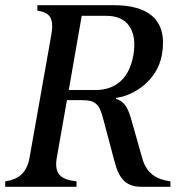

<svg xmlns="http://www.w3.org/2000/svg" viewBox="-40 -720 728 740"><path d="M-20 0H255V-21C193 -28 168 -50 179 -113L218 -334H275C326 -334 343 -321 358 -261L401 -99C419 -28 448 0 506 0H617V-21C566 -28 525 -49 508 -111L465 -263C451 -311 436 -330 407 -339L408 -343C471 -350 566 -406 584 -509C608 -646 529 -700 399 -700H104V-679C152 -672 169 -650 158 -587L74 -113C63 -50 28 -28 -20 -21ZM225 -373 275 -659H371C447 -659 491 -608 474 -507C457 -411 399 -373 328 -373Z"/></svg>

Font: RL Madena Oblique
Style: Regular
Weight: 400
Italic angle: -10°
Designer: I Kadek Wantara Putra
Foundry: Roughlines ID
Version: Version 1.000;Glyphs 3.1.2 (3151)